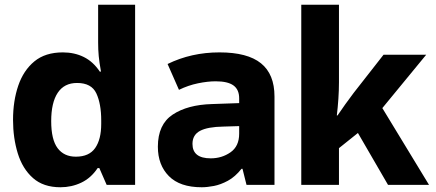

<svg xmlns="http://www.w3.org/2000/svg" viewBox="-20 -780 1840 810"><path d="M235 10Q163 10 119 -29Q75 -68 55 -133Q35 -198 35 -274Q35 -354 57 -418.5Q79 -483 125 -521Q171 -559 245 -559Q294 -559 333.5 -539.5Q373 -520 401 -478H406Q399 -517 396.5 -543.5Q394 -570 394 -601V-760H550V0H430L399 -71H392Q364 -29 323 -9.5Q282 10 235 10ZM300 -119Q356 -119 381.5 -155.5Q407 -192 407 -257V-272Q407 -342 386.5 -386Q366 -430 305 -430Q251 -430 223.5 -388.5Q196 -347 196 -269Q196 -191 223 -155Q250 -119 300 -119Z M831 10Q739 10 692.5 -37Q646 -84 646 -161Q646 -255 708.5 -296.5Q771 -338 874 -341L989 -345V-365Q989 -402 965 -419.5Q941 -437 890 -437Q856 -437 815 -428.5Q774 -420 735 -401L687 -510Q787 -559 906 -559Q1024 -559 1081 -513Q1138 -467 1138 -373V0H1020L1003 -68H999Q972 -34 941.5 -17.5Q911 -1 882.5 4.5Q854 10 831 10ZM869 -112Q916 -112 952.5 -137.5Q989 -163 989 -216V-248L923 -246Q856 -245 824 -228Q792 -211 792 -173Q792 -112 869 -112Z M1251 0V-760H1410V-433Q1410 -399 1407.5 -362.5Q1405 -326 1401 -293H1404Q1435 -339 1472 -388L1598 -549H1778L1593 -324L1790 0H1617L1490 -219L1410 -155V0Z"/></svg>

Font: Noto Sans Mono ExtraBold
Style: Regular
Weight: 800
Designer: Monotype Design Team
Foundry: Monotype Imaging Inc.
Version: Version 2.014